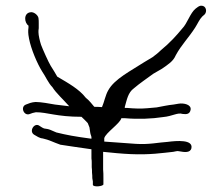

<svg xmlns="http://www.w3.org/2000/svg" viewBox="-20 -656 766 674"><path d="M71 -289C50 -281 64 -247 85 -256C92 -259 96 -260 106 -262C146 -262 179 -246 266 -246C272 -240 283 -230 288 -224L294 -209L297 -189C298 -183 301 -178 301 -174V-169C241 -177 215 -182 178 -191L157 -200C150 -203 142 -204 135 -205C129 -207 124 -211 119 -214C101 -228 80 -195 100 -183C109 -178 118 -171 130 -170C153 -165 166 -157 192 -148C214 -144 262 -138 301 -132V-100C302 -94 302 -89 302 -85V-69C303 -63 303 -57 303 -50C304 -43 304 -37 304 -32C304 -27 306 -23 306 -19V-7C308 2 343 -2 343 -9V-31C343 -42 343 -52 342 -61V-123C369 -120 412 -116 439 -115C506 -112 550 -119 588 -123L598 -125C601 -126 605 -126 609 -125C626 -122 648 -118 652 -136C658 -167 600 -162 569 -158C536 -156 504 -148 457 -151C424 -153 379 -157 346 -159V-171C351 -190 401 -222 406 -241H419C465 -237 514 -239 552 -245C586 -248 603 -262 621 -256C636 -254 646 -256 649 -270C653 -289 625 -295 607 -292L589 -289C569 -287 552 -283 530 -279L496 -276C474 -274 451 -275 428 -277H418C418 -280 418 -282 419 -284C425 -304 429 -331 450 -346C471 -364 495 -380 518 -397L549 -415C572 -431 588 -441 597 -462C617 -499 642 -523 665 -559C674 -573 680 -588 690 -598L698 -605C708 -615 704 -636 687 -636C678 -636 673 -630 667 -626C647 -610 638 -574 619 -555C600 -532 578 -507 544 -479C534 -469 523 -461 515 -455L485 -437C439 -407 382 -379 360 -339C350 -322 346 -298 338 -280C328 -281 317 -281 311 -281C301 -292 297 -300 281 -313C258 -343 220 -364 181 -387C174 -399 166 -413 158 -425C151 -436 129 -485 124 -499C120 -511 115 -532 115 -543C115 -547 115 -552 116 -557V-574C116 -581 116 -587 115 -593C113 -603 99 -615 87 -613C62 -610 65 -576 80 -566V-559C79 -554 79 -548 79 -543C79 -538 80 -530 82 -520C89 -484 110 -434 128 -405C140 -388 149 -365 164 -350C177 -329 201 -308 223 -283L173 -289C156 -292 124 -298 105 -298C90 -297 81 -293 71 -289Z"/></svg>

Font: Stray Cat
Style: UltExt
Weight: 400
Version: Version 1.0